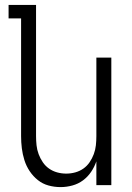

<svg xmlns="http://www.w3.org/2000/svg" viewBox="-20 -755 540 783"><path d="M227 8Q202 8 178 1.5Q154 -5 134.5 -20.5Q115 -36 101 -57Q87 -78 79.5 -102Q72 -126 69 -150.5Q66 -175 66 -200V-680H15V-735H127V-200Q127 -181 129 -162.5Q131 -144 137.5 -126.5Q144 -109 154.5 -93.5Q165 -78 180 -67.5Q195 -57 213 -52Q231 -47 250 -47Q269 -47 287 -52Q305 -57 320 -67.5Q335 -78 345.5 -93.5Q356 -109 362.5 -126.5Q369 -144 371 -162.5Q373 -181 373 -200V-520H434V0H373V-97Q365 -74 351.5 -54Q338 -34 318.5 -19.5Q299 -5 275 1.5Q251 8 227 8Z"/></svg>

Font: Iosevka Term Curly Light
Style: Regular
Weight: 300
Designer: Belleve Invis
Foundry: Belleve Invis
Version: Version 32.3.0